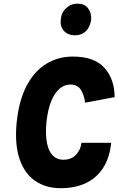

<svg xmlns="http://www.w3.org/2000/svg" viewBox="-20 -992 635 1030"><path d="M305 17.5Q225.5 17.5 168.2 -22Q111 -61.5 84.5 -140.2Q58 -219 69.5 -335.5Q81.5 -452.5 122.5 -531Q163.5 -609.5 227.2 -649Q291 -688.5 371 -688.5Q486.5 -688.5 540.5 -627.8Q594.5 -567 595 -471L436.5 -441Q431.5 -483 413.5 -510.8Q395.5 -538.5 357.5 -538.5Q326.5 -538.5 300 -516.5Q273.5 -494.5 255 -449.8Q236.5 -405 229 -335.5Q223 -267 232.5 -222.5Q242 -178 264.2 -156.5Q286.5 -135 318.5 -135Q363 -135 387.8 -161.5Q412.5 -188 417 -226H576.5Q568.5 -147.5 534.5 -93.2Q500.5 -39 442.8 -10.8Q385 17.5 305 17.5ZM382 -802.5Q346 -802.5 324 -825.2Q302 -848 306 -886.5Q308.5 -923.5 334.5 -948Q360.5 -972.5 396.5 -972.5Q432.5 -972.5 452 -948Q471.5 -923.5 469 -886.5Q464 -848 441 -825.2Q418 -802.5 382 -802.5Z"/></svg>

Font: Karla ExtraBold
Style: Italic
Weight: 800
Italic angle: -8°
Designer: Jonathan Pinhorn
Version: Version 2.004;gftools[0.9.33]